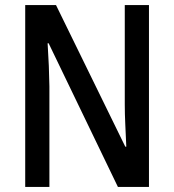

<svg xmlns="http://www.w3.org/2000/svg" viewBox="-20 -734 684 754"><path d="M565 0H443L171 -564H167Q173 -471 174 -395V0H79V-714H200L472 -158H476Q474 -204 472 -245.5Q470 -287 470 -324V-714H565Z"/></svg>

Font: Noto Sans Telugu Condensed Medium
Style: Regular
Weight: 500
Width: 3
Designer: Jelle Bosma - Monotype Design Team
Foundry: Monotype Imaging Inc.
Version: Version 2.005; ttfautohint (v1.8.4.7-5d5b)